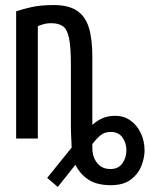

<svg xmlns="http://www.w3.org/2000/svg" viewBox="-20 -549 600 761"><path d="M419 185Q364 185 330.5 163Q297 141 279 104L209 192L167 156L264 36Q264 29 263 12.5Q262 -4 261.5 -21Q261 -38 261 -44V-291Q261 -360 254 -396Q247 -432 230 -444.5Q213 -457 183 -457Q164 -457 148.5 -452Q133 -447 130 -445V0H44V-504Q66 -512 103.5 -520.5Q141 -529 193 -529Q251 -529 284.5 -507Q318 -485 332 -440Q346 -395 346 -324V-54Q366 -72 387.5 -81Q409 -90 437 -90Q471 -90 497 -71.5Q523 -53 538 -21.5Q553 10 553 48Q553 75 541 107Q529 139 499.5 162Q470 185 419 185ZM418 121Q449 121 465 98.5Q481 76 481 47Q481 18 465.5 -4Q450 -26 419 -26Q394 -26 378 -12.5Q362 1 346 22V38Q346 73 365 97Q384 121 418 121Z"/></svg>

Font: Ubuntu Sans Mono
Style: Regular
Weight: 400
Monospace: yes
Designer: Dalton Maag Ltd
Foundry: Dalton Maag Ltd
Version: Version 1.006